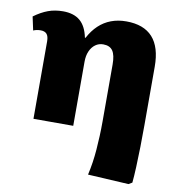

<svg xmlns="http://www.w3.org/2000/svg" viewBox="-84 -606 843 908"><g transform="rotate(10 338.0 -152.0)"><path d="M593 226 397 215Q404 184 408.5 154Q413 124 415.5 92Q418 60 419.5 25.5Q421 -9 421 -46V-318Q421 -363 407 -383.5Q393 -404 361 -404Q340 -404 323.5 -392Q307 -380 297.5 -358.5Q288 -337 288 -308V0H97V-372Q97 -396 87.5 -407Q78 -418 58 -418Q39 -418 23 -411L9 -476Q43 -501 75.5 -513Q108 -525 147 -525Q199 -525 229 -499.5Q259 -474 270 -420H273Q292 -456 318 -480.5Q344 -505 377 -517.5Q410 -530 450 -530Q534 -530 576.5 -483Q619 -436 619 -342V-62Q619 -10 618 43Q617 96 615 141Q613 186 610 216Z"/></g></svg>

Font: Literata 18pt ExtraBold
Style: Regular
Weight: 800
Designer: Latin by Veronika Burian and Jose Scaglione. Greek by Irene Vlachou. Cyrillic by Vera Evstafieva.
Foundry: TypeTogether
Version: Version 3.103;gftools[0.9.29]